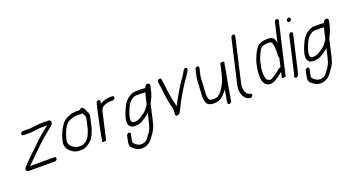

<svg xmlns="http://www.w3.org/2000/svg" viewBox="-58 -1405 4248 2328"><g transform="rotate(-20 2066.0 -240.5)"><path d="M154.4 -448C151.4 -434.8 160.5 -423 173.7 -423H267.7C276.3 -423 285.1 -423.7 294.1 -425C326.9 -430.3 363.7 -433.1 395.9 -437H484.9L457.8 -415C443.9 -403.7 428.8 -392 412.7 -380C396.3 -366.7 381.4 -354 368 -342C343.5 -320.1 321.8 -302.6 299.6 -280C291.5 -270.7 283.2 -262.3 274.9 -255C258.8 -239.9 240.4 -219.9 223.3 -205C200.4 -185 187 -173 166.4 -151C137.9 -120.7 108.7 -94.9 80.3 -64C69.8 -52.6 57.3 -43.2 56 -24C54.7 -3.7 71.6 6 94.6 6H424.6C438.7 6 452.2 -5.3 455.4 -19C458.6 -32.7 450.2 -44 436.2 -44H122.2C137.4 -58.8 148.1 -70.1 162.2 -83C179.7 -98.9 199.2 -121.7 216.9 -138C244.2 -163.2 279.2 -198 305.5 -223C324.5 -240.7 340.8 -259.8 362 -277C386.9 -299.7 410.8 -321 439.2 -343L484.7 -380C508.2 -398.2 520.2 -407.8 537.1 -425C563.4 -454.2 545.1 -487 519.4 -487H424.4C417.8 -487 411 -486.7 404.2 -486C388.3 -486 383.1 -483.4 366.3 -482L341.8 -480C320.6 -478.3 302.4 -473 279.2 -473H185.2C172 -473 157.5 -461.2 154.4 -448Z M922.1 -477H875.1C861.9 -477 841.7 -474.2 830.2 -473C811.6 -471.3 801 -466 782 -459L753.2 -447C724.5 -433.4 696.6 -410.2 678.7 -384C662.5 -360.1 649.1 -339.8 635.6 -310C620.8 -273.7 606.6 -240.7 596.9 -199C585.4 -149.2 591.9 -117.2 611.2 -92C619.3 -81.5 624.2 -68.9 636.3 -62C643.2 -57.2 650.8 -49.4 657.4 -45C681.2 -29.3 705.5 -15 747.5 -15C756.6 -14.3 763.6 -14 768.2 -14H782.2C807.5 -14 825 -22.5 846.2 -33.5C892 -57.1 931.7 -96.3 954.4 -149L960.1 -165C966.7 -178.7 980.8 -215.5 984.6 -232C984.7 -235.3 985.2 -239 986.1 -243L1012 -355C1019.6 -388.3 1011.1 -409.6 998.8 -428C988.9 -447.1 987 -464.4 971.8 -480L964.7 -488C953.1 -500.3 931 -491.1 922.1 -477ZM931 -221C927.4 -205.2 915.7 -185.1 912.9 -173C910.9 -167 908.7 -161.7 906.2 -157C905.3 -153 903.2 -148.3 900 -143C886.7 -123.3 873.5 -105.5 854 -91C837.8 -78.9 815.7 -64 793.8 -64H779.8C775.1 -64 768.5 -64.3 760 -65C736.2 -65 718.2 -72.8 703.7 -81L693.1 -87L684.9 -95C680.5 -99 675.7 -102.7 670.5 -106C663.7 -111.4 659.7 -120 654.3 -127C643.3 -145.4 638.9 -164.3 646.9 -199C648.8 -207 651 -215.3 653.7 -224C674.6 -293.1 708 -376.5 764.8 -402C795 -415.5 823.5 -427 863.6 -427H922.6C927.2 -427 932.2 -428.3 937.5 -431C943.4 -418.9 947.3 -408.3 953.4 -396C960.1 -385.3 966.4 -374.1 962 -355L936.1 -243C935 -238.3 934.3 -233.7 933.9 -229C933.3 -226.3 932 -225.2 931 -221Z M1142.7 -488 1114.3 -365C1108.3 -339.1 1103.6 -310 1097.3 -283L1078.6 -202C1076.3 -192 1074.1 -181 1072 -169L1066.2 -135C1064.5 -125 1062.8 -116 1060.9 -108C1057.5 -93.3 1053.3 -61.8 1050.5 -50C1050.3 -46 1049.4 -40.7 1047.8 -34L1044.2 -18C1043.7 -16 1047.6 -15 1056 -15C1065 -15 1093.9 -16.9 1095.5 -24L1178.2 -382C1182 -389.9 1188.6 -401 1193.2 -408C1208 -425.8 1237.5 -437.8 1262.3 -443C1274.3 -445.3 1286.6 -449 1301.7 -449H1336.7C1349.9 -449 1364.4 -460.8 1367.4 -474C1370.5 -487.2 1361.4 -499 1348.2 -499H1313.2C1303.2 -499 1293.6 -498 1284.5 -496C1255.1 -490.9 1224.9 -482.1 1201.3 -469C1196.1 -467 1191.2 -464.3 1186.4 -461L1192.7 -488C1195.9 -502.1 1187.2 -513 1173.4 -513C1159.7 -513 1145.9 -502.1 1142.7 -488Z M1809.6 -388 1826.4 -461C1830.2 -477.3 1821 -491.7 1807.3 -495C1787.4 -498.3 1771.8 -487 1760.4 -461L1760 -459C1759.7 -457.7 1758.9 -456 1757.8 -454C1754.9 -456 1751.5 -457 1747.5 -457H1738.5C1725.7 -457 1708.1 -460.1 1696 -459H1634C1615.3 -459 1599 -456 1584.7 -449C1555.9 -436.1 1528.6 -418.9 1507.2 -395C1490.3 -375.7 1474.4 -356.5 1463.4 -331L1448 -299C1434.3 -270.5 1423.5 -238.7 1413.3 -205C1396.4 -147.1 1403.8 -102.7 1431.1 -80.5C1460.5 -56.6 1525.1 -64 1565.5 -80C1587.6 -89.4 1648 -129.9 1665.5 -145L1683.2 -161L1656.4 -45C1654.2 -35.7 1651.9 -27 1649.4 -19C1646.1 -4.8 1640.2 9.5 1635.7 23C1629.6 40.2 1609 72.9 1598.5 86.5C1591 96.3 1583.5 104.2 1577.5 115C1569.8 127.1 1558.3 137.5 1548.8 148C1537.4 157.3 1516.1 164.8 1500.4 167L1486 169C1446.9 169 1427.8 153.4 1408.6 136C1397 127.5 1382.8 117.8 1387.8 96C1388.6 80.7 1391.7 66.4 1395.9 48L1404.7 10C1407.7 -3.2 1398.7 -15 1385.5 -15C1372.3 -15 1357.7 -3.2 1354.7 10L1345.9 48C1341.5 67.1 1339.2 84 1336.7 101C1332 130.5 1342.2 151.8 1356.7 166C1389.9 190.3 1413.9 219 1477.4 219L1495.9 217C1502.2 215.7 1508.9 214.3 1515.8 213C1533.4 209.2 1568.6 189.8 1580.7 179L1607.1 151C1611.9 145 1616.2 139 1620.3 133L1626.6 123C1638.7 107.9 1642.6 102 1656.3 81C1681.1 44.6 1694.6 6.1 1706.4 -45L1755.3 -257C1778 -304.1 1797.2 -334.5 1809.6 -388ZM1727.7 -354 1706.9 -264C1702.9 -258 1699.7 -253 1697.5 -249C1680.7 -223.1 1660.3 -198.9 1637.4 -179.5C1625.6 -169.5 1572.2 -132.6 1556.1 -126C1533 -116.4 1486.8 -106.2 1467.8 -122.5C1445.4 -141.7 1458.9 -189.3 1471.3 -231C1481.3 -264 1495.3 -290.9 1508.9 -320C1526 -351.8 1549.1 -380.2 1579.2 -395C1589.7 -400.6 1596 -407 1607 -407C1611.9 -408.3 1617.1 -409 1622.4 -409H1686.4C1697.9 -410.6 1714.5 -407 1727 -407H1742C1738 -389.9 1732.3 -374 1727.7 -354Z M1929.7 -471C1931.1 -446.6 1935.3 -420.2 1939.7 -397C1950.7 -313.8 1958.1 -224.5 1978.4 -149L1983.8 -129C1985.4 -121 1989 -107.4 1989.9 -99L1990.6 -85C1994.1 -64.3 1977.4 -20.2 1995.4 -12.5C2007.7 -7.2 2028.5 -11.4 2036.4 -19C2053.6 -36.5 2066.1 -65.8 2079.5 -93C2120.7 -176.8 2168.3 -259.1 2217.1 -334C2248.9 -385.3 2288.3 -430.1 2315.2 -486C2323.3 -501.3 2315.8 -513.6 2305.4 -517C2278.3 -525.7 2268 -492.9 2256.7 -475C2238.1 -445.6 2219.5 -416.7 2198.6 -388C2179.2 -361.5 2166.2 -339 2146.4 -307C2108.6 -246.1 2074.8 -184.4 2040.5 -119C2039.6 -127.7 2036.5 -143.4 2033.9 -151L2028.5 -171C2020.1 -198.3 2018.1 -230.6 2011 -260C2003.6 -296 1998.9 -342.6 1995 -381C1991.8 -408 1988.4 -416.5 1986.6 -440C1984.4 -457.6 1981.6 -467.6 1981 -485C1978.8 -515.8 1927.5 -503.7 1929.7 -471Z M2409.7 -462 2391.4 -383C2379.3 -330.5 2383.8 -298.9 2378.9 -251C2376.1 -206.4 2374.4 -158.7 2371.5 -115C2372.1 -86.6 2378.7 -66 2384.9 -43C2393.7 -15.2 2427.9 4 2470.1 4H2487.1C2538.9 4 2578.1 -18.9 2607.5 -50C2626.4 -68 2643.5 -87.1 2658.6 -111L2656.8 -103C2648.9 -52.8 2648.2 -35.7 2638.4 7C2635.1 21.2 2634.9 31.6 2633.8 44L2632 52C2627.8 84.4 2678.8 79.7 2682.9 48L2684.8 40C2686.1 28.9 2685.3 20.5 2688.4 7C2690.2 -1 2691.9 -9.7 2693.4 -19C2704.2 -86.7 2720.6 -177.6 2734.7 -250C2738.9 -268 2740.8 -284.9 2745 -303C2747.6 -320.3 2750.6 -337.7 2754 -355C2758.6 -379.6 2761.5 -405 2766.6 -427L2767.3 -430C2767.9 -432.7 2759.8 -433.7 2743 -433C2726.5 -433.7 2717.9 -432.7 2717.3 -430L2686.8 -298C2685.3 -291.3 2683.2 -284 2680.7 -276C2672.5 -240.3 2659.8 -205.8 2644.1 -178C2610.5 -121.6 2575.5 -46 2498.6 -46H2482.6C2462.7 -46 2440.1 -54.2 2434.5 -67C2429.4 -86 2423.1 -103.3 2423.1 -126C2424.9 -167.4 2426.2 -214.2 2430.6 -258C2433.5 -303 2430 -333.7 2441.4 -383L2459.7 -462C2462.7 -475.2 2453.6 -487 2440.4 -487C2427.2 -487 2412.7 -475.2 2409.7 -462Z M2949.8 -675 2820.3 -114C2818.8 -107.3 2817.6 -100.7 2816.7 -94C2808.8 -59.7 2813.3 -28.3 2818.7 -3L2823.5 11C2824.6 17.7 2827.6 25 2832.4 33C2843.8 52.4 2854.2 67.2 2872.5 80C2885.2 87.1 2898 88.8 2912.3 94C2933 98.3 2956.3 75 2948.1 56C2941.7 41.3 2920.7 45.1 2907.7 36C2891.7 25.5 2879.5 8 2872.5 -11L2869 -26C2866.2 -33.6 2866.6 -43.6 2865.2 -53L2864.9 -69C2864.4 -78 2865 -86.7 2867.6 -98C2868 -102.7 2868.9 -108 2870.3 -114L2999.8 -675C3003.1 -689.1 2994.3 -700 2980.6 -700C2966.9 -700 2953.1 -689.1 2949.8 -675Z M3428.8 -103 3372.3 -75 3356.4 -6C3354.9 0.4 3404.7 1.5 3405.7 -3ZM3406.4 -6 3559.9 -671C3563.2 -685.3 3554.3 -696 3540.2 -696C3526 -696 3513.2 -685.3 3509.9 -671L3452.7 -423C3445.2 -467.3 3427.8 -509 3365.5 -509H3348.5C3306.8 -509 3276.2 -502.3 3245.2 -486C3219.1 -471.7 3202 -445.1 3186.5 -420C3175.2 -401.8 3167.8 -383 3158.3 -361C3145.5 -335.5 3133.8 -302.5 3126.8 -272C3119.5 -240.4 3115.3 -209.4 3110.3 -179C3102.3 -96.3 3106.2 -14.7 3169.7 10C3204.2 26.4 3243.9 13.6 3275.2 -5C3309.2 -26.8 3340.7 -52.8 3372.5 -76L3355.7 -3C3354.7 1.3 3404.8 0.7 3406.4 -6ZM3411.6 -245 3385.7 -133C3361.2 -126.4 3343.9 -111.7 3326.2 -96L3304.5 -80C3290.3 -68.5 3271.1 -55.3 3255.6 -46C3243 -38.7 3228.6 -29.4 3213.4 -32C3187 -35.9 3170.6 -54.2 3166.8 -77C3155 -120.6 3156.1 -177.9 3171.1 -243C3172.7 -253 3174.6 -262.7 3176.8 -272C3185.5 -309.6 3200.5 -341 3213.9 -372C3220.2 -389.9 3230.9 -403.8 3238.7 -419L3249 -433C3268.7 -451.6 3291.6 -455.7 3322 -459H3367C3372.8 -457.4 3386.6 -447.8 3388.7 -445C3396.2 -435.3 3396.9 -422.1 3400.4 -409C3402.7 -400.5 3402.6 -392 3404.4 -383L3405.6 -371C3407.6 -351.6 3406.1 -328.2 3405.9 -307C3406.9 -287.6 3399.6 -256.7 3411.6 -245Z M3618.7 -462 3510.6 6C3510 8.7 3509.1 11.3 3507.8 14C3498.6 31.7 3498.6 47.4 3514.1 51.5C3539.4 58.2 3555.3 29 3560.6 6L3668.7 -462C3671.7 -475.2 3662.6 -487 3649.4 -487C3636.2 -487 3621.7 -475.2 3618.7 -462ZM3651.4 -638.5C3648 -623.7 3657.8 -611 3672.6 -611C3686.4 -611 3700.5 -621.6 3703.7 -635.5C3707.2 -650.6 3696.1 -664 3681.8 -664C3667.9 -664 3654.6 -652.4 3651.4 -638.5Z M4114.6 -388 4131.4 -461C4135.2 -477.3 4126 -491.7 4112.3 -495C4092.4 -498.3 4076.8 -487 4065.4 -461L4065 -459C4064.7 -457.7 4063.9 -456 4062.8 -454C4059.9 -456 4056.5 -457 4052.5 -457H4043.5C4030.7 -457 4013.1 -460.1 4001 -459H3939C3920.3 -459 3904 -456 3889.7 -449C3860.9 -436.1 3833.6 -418.9 3812.2 -395C3795.3 -375.7 3779.4 -356.5 3768.4 -331L3753 -299C3739.3 -270.5 3728.5 -238.7 3718.3 -205C3701.4 -147.1 3708.8 -102.7 3736.1 -80.5C3765.5 -56.6 3830.1 -64 3870.5 -80C3892.6 -89.4 3953 -129.9 3970.5 -145L3988.2 -161L3961.4 -45C3959.2 -35.7 3956.9 -27 3954.4 -19C3951.1 -4.8 3945.2 9.5 3940.7 23C3934.6 40.2 3914 72.9 3903.5 86.5C3896 96.3 3888.5 104.2 3882.5 115C3874.8 127.1 3863.3 137.5 3853.8 148C3842.4 157.3 3821.1 164.8 3805.4 167L3791 169C3751.9 169 3732.8 153.4 3713.6 136C3702 127.5 3687.8 117.8 3692.8 96C3693.6 80.7 3696.7 66.4 3700.9 48L3709.7 10C3712.7 -3.2 3703.7 -15 3690.5 -15C3677.3 -15 3662.7 -3.2 3659.7 10L3650.9 48C3646.5 67.1 3644.2 84 3641.7 101C3637 130.5 3647.2 151.8 3661.7 166C3694.9 190.3 3718.9 219 3782.4 219L3800.9 217C3807.2 215.7 3813.9 214.3 3820.8 213C3838.4 209.2 3873.6 189.8 3885.7 179L3912.1 151C3916.9 145 3921.2 139 3925.3 133L3931.6 123C3943.7 107.9 3947.6 102 3961.3 81C3986.1 44.6 3999.6 6.1 4011.4 -45L4060.3 -257C4083 -304.1 4102.2 -334.5 4114.6 -388ZM4032.7 -354 4011.9 -264C4007.9 -258 4004.7 -253 4002.5 -249C3985.7 -223.1 3965.3 -198.9 3942.4 -179.5C3930.6 -169.5 3877.2 -132.6 3861.1 -126C3838 -116.4 3791.8 -106.2 3772.8 -122.5C3750.4 -141.7 3763.9 -189.3 3776.3 -231C3786.3 -264 3800.3 -290.9 3813.9 -320C3831 -351.8 3854.1 -380.2 3884.2 -395C3894.7 -400.6 3901 -407 3912 -407C3916.9 -408.3 3922.1 -409 3927.4 -409H3991.4C4002.9 -410.6 4019.5 -407 4032 -407H4047C4043 -389.9 4037.3 -374 4032.7 -354Z"/></g></svg>

Font: HoneyBee
Style: BookIt
Weight: 300
Foundry: Cannot Into Space Fonts
Version: Version 0.89